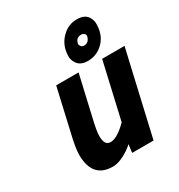

<svg xmlns="http://www.w3.org/2000/svg" viewBox="-178 -863 928 995"><g transform="rotate(-30 286.5 -365.5)"><path d="M346 -713C311 -683 294 -644 294 -597C294 -597 294 -597 294 -597C294 -584 298 -571 306 -558C306 -558 306 -558 306 -558C318 -537 340 -527 371 -527C402 -527 430 -537 453 -556C453 -556 453 -556 453 -556C487 -584 504 -623 504 -673C504 -673 504 -673 504 -673C504 -687 500 -700 493 -712C493 -712 493 -712 493 -712C481 -733 459 -743 428 -743C396 -743 369 -733 346 -713C346 -713 346 -713 346 -713ZM393 -606C384 -606 378 -609 374 -616C369 -622 368 -629 371 -636C371 -636 371 -636 371 -636C376 -654 388 -663 407 -663C407 -663 407 -663 407 -663C414 -663 421 -660 426 -655C431 -650 432 -643 429 -635C429 -635 429 -635 429 -635C423 -616 411 -606 393 -606C393 -606 393 -606 393 -606ZM209 12C228 12 251 6 276 -7C301 -20 321 -34 336 -49C336 -49 330 0 330 0C330 0 458 0 458 0C458 0 573 -500 573 -500C573 -500 439 -500 439 -500C439 -500 362 -164 362 -164C362 -164 346 -149 346 -149C346 -149 346 -149 346 -149C313 -119 285 -104 262 -104C262 -104 262 -104 262 -104C249 -104 240 -109 235 -118C229 -127 226 -142 226 -161C226 -180 232 -215 244 -265C244 -265 298 -500 298 -500C298 -500 164 -500 164 -500C164 -500 108 -255 108 -255C108 -255 108 -255 108 -255C94 -197 87 -155 87 -129C87 -129 87 -129 87 -129C87 -35 128 12 209 12C209 12 209 12 209 12Z"/></g></svg>

Font: My Font
Style: Bold Italic
Weight: 500
Version: Version 0.001